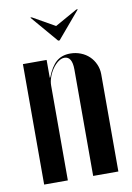

<svg xmlns="http://www.w3.org/2000/svg" viewBox="-79 -726 536 777"><g transform="rotate(-10 189.0 -337.5)"><path d="M138.2 -422.2H136.2V-452.2V-495H38.8V0H136.2V-389.5Q136.2 -407 142.8 -424.9Q149.2 -442.8 159.6 -457.5Q170 -472.2 182.9 -481.8Q195.8 -491.2 208.5 -491.2Q224 -491.2 232.1 -477.9Q240.2 -464.5 240.2 -437.2V0H343.8V-399.8Q343.8 -421.5 335.2 -440.8Q326.8 -460 312.1 -474.1Q297.5 -488.2 277.2 -496.1Q257 -504 234.2 -504Q199.8 -504 177.4 -484.8Q155 -465.5 138.2 -422.2ZM100.8 -675.2 195.8 -563.8H201.8L296.2 -675.2H290.2L198 -623.5L106.8 -675.2Z"/></g></svg>

Font: Moniqa Black
Style: Regular
Weight: 900
Designer: Rajesh Rajput
Foundry: Rajesh Rajput
Version: Version 1.000